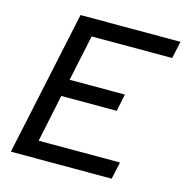

<svg xmlns="http://www.w3.org/2000/svg" viewBox="-104 -798 867 896"><g transform="rotate(15 329.5 -350.0)"><path d="M27 0 176 -700H659L641 -617H252L205 -395H472L455 -312H187L139 -83H532L514 0Z"/></g></svg>

Font: Rosa Sans
Style: Italic
Weight: 400
Italic angle: -12°
Designer: Pentagram / MCKL
Foundry: Pentagram / MCKL
Version: Version 1.005;September 16, 2019;FontCreator 11.5.0.2425 64-